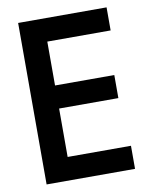

<svg xmlns="http://www.w3.org/2000/svg" viewBox="-81 -775 663 836"><g transform="rotate(-10 250.0 -357.0)"><path d="M57 0H448V-102H168V-316H430V-418H168V-612H448V-714H57Z"/></g></svg>

Font: Noto Sans Mono ExtraCondensed SemiBold
Style: Regular
Weight: 600
Width: 2
Designer: Monotype Design Team
Foundry: Monotype Imaging Inc.
Version: Version 2.014